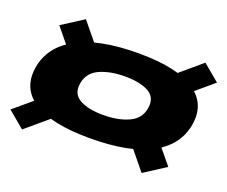

<svg xmlns="http://www.w3.org/2000/svg" viewBox="-115 -771 1073 906"><g transform="rotate(20 422.0 -318.0)"><path d="M383.5 -92Q578.5 -92 688 -149.8Q797.5 -207.5 816.5 -317.5Q835.5 -426.5 747 -487Q658.5 -547.5 463.5 -547.5Q268.5 -547.5 158.2 -488.2Q48 -429 29.5 -320Q10.5 -210 99.5 -151Q188.5 -92 383.5 -92ZM69 -21.5 244.5 -170 161 -239.5 -14.5 -91.5ZM669.5 -21.5 778 -91.5 656 -239.5 548 -170ZM405 -216.5Q329.5 -216.5 286.2 -240.8Q243 -265 252.5 -320Q262 -375.5 314.2 -399.2Q366.5 -423 442 -423Q517.5 -423 560.2 -399Q603 -375 594 -320Q585.5 -265 532.8 -240.8Q480 -216.5 405 -216.5ZM188 -395.5 296 -465.5 174.5 -613.5 66 -544ZM683 -395.5 858 -544 774.5 -613.5 599.5 -465.5Z"/></g></svg>

Font: Anybody Expanded ExtraBold
Style: Italic
Weight: 800
Width: 7
Italic angle: -10°
Version: Version 1.113;gftools[0.9.25]